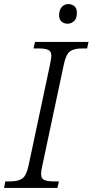

<svg xmlns="http://www.w3.org/2000/svg" viewBox="-37 -919 453 939"><path d="M-17 0 -11 -32H15Q51 -32 71.5 -45.5Q92 -59 103 -111L208 -605Q210 -617 212 -628Q214 -639 214 -646Q214 -669 198 -675.5Q182 -682 154 -682H127L134 -714H396L389 -682H362Q327 -682 306.5 -668.5Q286 -655 275 -603L170 -109Q164 -83 164 -68Q164 -45 180 -38.5Q196 -32 224 -32H251L244 0ZM294 -803Q276 -803 264 -813.5Q252 -824 252 -845Q252 -869 264.5 -884Q277 -899 297 -899Q315 -899 327 -888.5Q339 -878 339 -857Q339 -827 324.5 -815Q310 -803 294 -803Z"/></svg>

Font: Noto Serif Light
Style: Italic
Weight: 300
Italic angle: -12°
Designer: Monotype Design Team
Foundry: Monotype Imaging Inc.
Version: Version 2.013